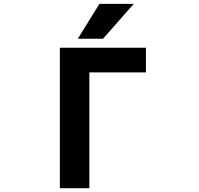

<svg xmlns="http://www.w3.org/2000/svg" viewBox="-20 -982 1040 1004"><path d="M447.3 -603.5V2H293V-732.4H743.2V-603.5ZM500 -961.9H679.7L518.6 -779.3H386.7Z"/></svg>

Font: Gen Shin Gothic Monospace Bold
Style: Bold
Weight: 700
Designer: [Source Han Sans]
Ryoko NISHIZUKA  (kana & ideographs); Paul D. Hunt (Latin, Greek & Cyrillic); Wenlong ZHANG  (bopomofo
Version: Version 1.002.20150607